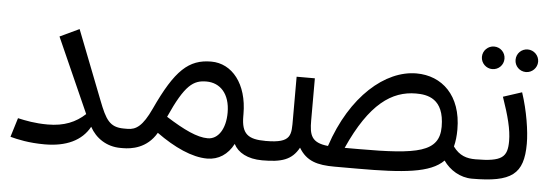

<svg xmlns="http://www.w3.org/2000/svg" viewBox="-44 -740 2532 881"><g transform="rotate(5 1221.5 -299.5)"><path d="M184 14C283 14 354 -19 390 -85C417 -35 468 0 532 0L552 -45L540 -90C474 -90 455 -124 422 -209L298 -527L209 -485L362 -141C319 -101 266 -78 190 -78C131 -78 88 -87 52 -95L25 -7C58 2 111 14 184 14Z M512 -45 532 0H543C583 0 654 -10 697 -84C780 -24 863 14 932 14C985 14 1027 -14 1053 -64C1072 -26 1117 0 1185 0L1205 -47L1193 -90C1112 -90 1081 -112 1081 -195V-204C1081 -343 1009 -431 913 -431C810 -431 749 -376 664 -192C626 -110 596 -90 557 -90H540ZM899 -338C962 -338 1008 -291 1008 -204C1008 -129 975 -79 927 -79C878 -79 817 -108 733 -161C801 -313 839 -338 899 -338Z M1165 -45 1185 0C1273 0 1321 -14 1353 -73C1388 -14 1439 0 1518 0H1622C1836 0 1959 -11 2019 -72C2048 -30 2097 0 2151 0L2171 -45L2159 -90C2119 -90 2085 -100 2056 -140C2062 -163 2065 -189 2065 -219C2065 -376 1973 -459 1856 -459C1713 -459 1558 -328 1480 -92C1403 -100 1393 -134 1393 -202V-396H1309V-202C1309 -128 1314 -90 1194 -90ZM1557 -90C1651 -300 1751 -367 1862 -367C1913 -367 1992 -356 1992 -225C1992 -108 1893 -90 1622 -90Z M2151 0C2334 0 2388 -41 2388 -182C2388 -239 2374 -331 2346 -415L2260 -387C2290 -301 2306 -239 2306 -187C2306 -113 2283 -90 2159 -90L2131 -45ZM2355 -509C2383 -509 2407 -532 2407 -561C2407 -590 2383 -613 2355 -613C2326 -613 2303 -590 2303 -561C2303 -532 2326 -509 2355 -509ZM2148 -561C2148 -532 2172 -509 2200 -509C2229 -509 2252 -532 2252 -561C2252 -590 2229 -613 2200 -613C2172 -613 2148 -590 2148 -561Z"/></g></svg>

Font: FiraGO Unicode
Style: Regular
Weight: 400
Designer: bBox Type
Foundry: bBox Type GmbH
Version: Version 1.001;PS 001.001;hotconv 1.0.88;makeotf.lib2.5.64775